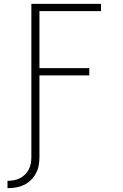

<svg xmlns="http://www.w3.org/2000/svg" viewBox="-20 -755 640 998"><path d="M19 223V185Q35 185 51.5 182Q68 179 83 171.5Q98 164 110 152.5Q122 141 129.5 126Q137 111 140 94.5Q143 78 143 62V-735H505V-697H185V-401H444V-363H185V62Q185 84 181 105.5Q177 127 166.5 146.5Q156 166 140 181.5Q124 197 104 206.5Q84 216 62.5 219.5Q41 223 19 223Z"/></svg>

Font: Iosevka Extralight Extended
Style: Regular
Weight: 200
Width: 7
Monospace: yes
Designer: Belleve Invis
Foundry: Belleve Invis
Version: Version 32.5.0; ttfautohint (v1.8.4)